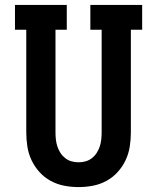

<svg xmlns="http://www.w3.org/2000/svg" viewBox="-20 -755 640 782"><path d="M300 7Q271 7 242 1.5Q213 -4 187 -18Q161 -32 141 -54Q121 -76 108.5 -102.5Q96 -129 91.5 -158Q87 -187 87 -216V-634H41V-735H252V-634H206V-216Q206 -202 207.5 -187.5Q209 -173 213.5 -159Q218 -145 226 -132.5Q234 -120 245.5 -111Q257 -102 271 -98Q285 -94 300 -94Q315 -94 329 -98Q343 -102 354.5 -111Q366 -120 374 -132.5Q382 -145 386.5 -159Q391 -173 392.5 -187.5Q394 -202 394 -216V-634H348V-735H559V-634H513V-216Q513 -187 508.5 -158Q504 -129 491.5 -102.5Q479 -76 459 -54Q439 -32 413 -18Q387 -4 358 1.5Q329 7 300 7Z"/></svg>

Font: Iosevka HT Extended
Style: Bold
Weight: 700
Width: 7
Monospace: yes
Designer: Belleve Invis
Foundry: Belleve Invis
Version: Version 32.3.0; ttfautohint (v1.8.4)